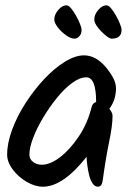

<svg xmlns="http://www.w3.org/2000/svg" viewBox="-20 -700 509 725"><path d="M142 5Q112 5 80.5 -13.5Q49 -32 28 -60Q7 -88 7 -116Q7 -160 26 -211Q45 -262 77 -311.5Q109 -361 147 -401.5Q185 -442 224.5 -466.5Q264 -491 297 -491Q342 -491 380 -446Q398 -424 408 -404.5Q418 -385 418 -366Q418 -347 412.5 -328Q407 -309 393 -289Q405 -274 405 -263Q405 -226 392.5 -166.5Q380 -107 368 -20Q365 5 350 5Q338 5 329.5 -7.5Q321 -20 316.5 -39Q312 -58 309.5 -77Q307 -96 307 -108Q218 5 142 5ZM138 -78Q170 -78 207.5 -107Q245 -136 278 -185.5Q311 -235 326 -296Q329 -310 343 -315Q343 -408 306 -408Q281 -408 252 -386.5Q223 -365 195 -330.5Q167 -296 143 -256Q119 -216 105 -179Q91 -142 91 -116Q91 -99 105 -88.5Q119 -78 138 -78ZM401 -554Q394 -554 378 -567Q362 -580 349 -597Q336 -614 336 -626Q336 -645 351 -662.5Q366 -680 382 -680Q390 -680 399.5 -668.5Q409 -657 418 -641Q427 -625 433 -610Q439 -595 439 -587Q439 -554 401 -554ZM262 -554Q247 -554 229 -567Q211 -580 198 -597Q185 -614 185 -626Q185 -645 200 -662.5Q215 -680 231 -680Q239 -680 248.5 -668.5Q258 -657 267 -641Q276 -625 282 -610Q288 -595 288 -587Q288 -572 279.5 -563Q271 -554 262 -554Z"/></svg>

Font: Solitreo
Style: Regular
Weight: 400
Designer: Nathan Gross, Bryan Kirschen, Binghamton University
Foundry: Eli Heuer
Version: Version 1.100; ttfautohint (v1.8.4.7-5d5b)